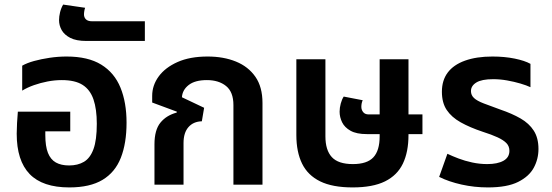

<svg xmlns="http://www.w3.org/2000/svg" viewBox="-20 -807 2410 839"><path d="M283 12Q166 12 109.5 -46.5Q53 -105 53 -223Q53 -243 54.5 -270Q56 -297 58 -319H287V-233H178V-217Q178 -168 189.5 -139Q201 -110 224 -97Q247 -84 282 -84Q320 -84 347 -100Q374 -116 388.5 -155.5Q403 -195 403 -266Q403 -330 388.5 -372.5Q374 -415 341 -436Q308 -457 250 -457Q219 -457 188 -451Q157 -445 128.5 -435Q100 -425 77 -411V-520Q98 -532 129 -540.5Q160 -549 197 -554.5Q234 -560 271 -560Q365 -560 422.5 -524.5Q480 -489 506.5 -424Q533 -359 533 -271Q533 -181 508 -117.5Q483 -54 428 -21Q373 12 283 12Z M358 -628Q313 -628 287 -641.5Q261 -655 249.5 -675.5Q238 -696 238 -719Q238 -735 242.5 -753.5Q247 -772 256 -787L352 -773Q350 -768 348.5 -759.5Q347 -751 347 -744Q347 -731 355.5 -722.5Q364 -714 383 -714H613V-628Z M655 0V-176Q655 -239 681 -271Q707 -303 752 -315L753 -319L645 -359V-388Q645 -434 673.5 -473Q702 -512 756 -536Q810 -560 887 -560Q957 -560 1011 -538Q1065 -516 1096 -471.5Q1127 -427 1127 -357V0H1000V-348Q1000 -405 968 -431Q936 -457 884 -457Q832 -457 804.5 -435.5Q777 -414 775 -382L872 -336L862 -277Q825 -276 803.5 -251.5Q782 -227 782 -182V0Z M1521 12Q1433 12 1379 -14.5Q1325 -41 1300 -92Q1275 -143 1275 -217V-548H1402V-211Q1402 -151 1430 -120.5Q1458 -90 1522 -90Q1584 -90 1611.5 -119.5Q1639 -149 1639 -211V-548H1765V-217Q1765 -143 1740.5 -92Q1716 -41 1662.5 -14.5Q1609 12 1521 12ZM1583 -221Q1538 -221 1512 -235.5Q1486 -250 1475 -272.5Q1464 -295 1464 -319Q1464 -336 1469 -354.5Q1474 -373 1482 -385L1565 -369Q1562 -363 1560.5 -355.5Q1559 -348 1559 -340Q1559 -327 1567 -317Q1575 -307 1591 -307H1826V-221Z M2112 12Q2053 12 1997 -0.5Q1941 -13 1899 -34L1935 -135Q1956 -125 1983.5 -114.5Q2011 -104 2043.5 -97Q2076 -90 2109 -90Q2154 -90 2180 -104.5Q2206 -119 2206 -148Q2206 -168 2193 -181.5Q2180 -195 2154 -207Q2128 -219 2090 -231Q2033 -250 1993 -272.5Q1953 -295 1932 -326.5Q1911 -358 1911 -406Q1911 -456 1936.5 -490Q1962 -524 2012 -542Q2062 -560 2132 -560Q2185 -560 2229 -551Q2273 -542 2298 -528V-426Q2281 -434 2254 -442Q2227 -450 2196 -455.5Q2165 -461 2135 -461Q2085 -461 2061.5 -446.5Q2038 -432 2038 -409Q2038 -391 2051.5 -378.5Q2065 -366 2094 -355Q2123 -344 2167 -328Q2217 -311 2254.5 -289.5Q2292 -268 2312.5 -236Q2333 -204 2333 -156Q2333 -112 2312.5 -74Q2292 -36 2244 -12Q2196 12 2112 12Z"/></svg>

Font: Noto Sans Thai SemiBold
Style: Regular
Weight: 600
Version: Version 2.001